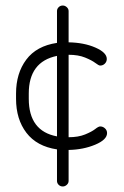

<svg xmlns="http://www.w3.org/2000/svg" viewBox="-20 -714 448 694"><path d="M38 -357V-376Q38 -449 75 -498.5Q112 -548 186 -559V-674Q186 -682 192 -688Q198 -694 207 -694Q215 -694 221.5 -688Q228 -682 228 -674V-561Q284 -560 325 -542Q366 -524 366 -501Q366 -491 359 -484Q352 -477 342 -477Q337 -477 324.5 -486.5Q312 -496 287.5 -506Q263 -516 228 -516V-218Q263 -218 287.5 -228Q312 -238 324 -247.5Q336 -257 342 -257Q352 -257 359.5 -250Q367 -243 367 -233Q367 -209 324 -191Q281 -173 228 -172V-60Q228 -52 221.5 -46Q215 -40 207 -40Q198 -40 192 -46Q186 -52 186 -60V-174Q113 -185 75.5 -234Q38 -283 38 -357ZM84 -357Q84 -240 186 -221V-512Q84 -491 84 -376Z"/></svg>

Font: Terminal Dosis
Style: Light
Weight: 300
Designer: EdgarTolentino, PabloImpallari, IginoMarini
Foundry: EdgarTolentino, PabloImpallari, IginoMarini
Version: Version 1.006